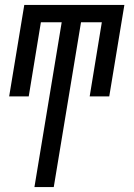

<svg xmlns="http://www.w3.org/2000/svg" viewBox="-20 -540 540 775"><path d="M119 215 229 -450H145L96 -151H17L78 -520H482L421 -151H342L391 -450H307L197 215Z"/></svg>

Font: Iosevka Custom
Style: Italic
Weight: 400
Italic angle: -9°
Monospace: yes
Designer: Belleve Invis
Foundry: Belleve Invis
Version: Version 30.3.3; ttfautohint (v1.8.3)